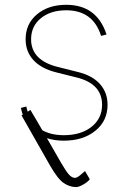

<svg xmlns="http://www.w3.org/2000/svg" viewBox="-20 -574 522 799"><path d="M106.5 -116.5Q120.7 -93 133 -71.9Q145.2 -50.8 156.2 -32Q192.8 -11.4 245.7 -11.4Q316.8 -11.4 360.8 -46.2Q404.8 -81 404.8 -137.8Q404.8 -225.1 299.7 -251.4L214.5 -272.7Q151.6 -288.4 119.1 -323.9Q86.6 -359.4 86.6 -410.5Q86.6 -474.8 133.9 -514.4Q181.1 -554 255.7 -554Q383.2 -554 423.3 -430.4L400.6 -424.7Q367.2 -531.2 255.7 -531.2Q190.3 -531.2 149.9 -498Q109.4 -464.8 109.4 -410.5Q109.4 -323.2 220.2 -295.5L305.4 -274.1Q365.4 -259.2 396.5 -223.7Q427.6 -188.2 427.6 -137.8Q427.6 -71 376.8 -29.8Q326 11.4 245.7 11.4Q207 11.4 175.4 1.1Q212.7 66.1 233.3 101.9Q253.9 137.8 266.5 152Q279.1 166.2 292.6 166.2Q300.4 165.8 313.6 155.2Q326.7 144.5 333.8 137.8L353.7 171.9Q346.2 182.5 327.2 193.5Q308.2 204.5 296.9 204.5Q269.5 204.5 244.7 187.3Q219.8 170.1 187.5 113.6L69.6 -93.8L74.6 -96.9Q70 -110.1 66.8 -125L89.5 -130.7Q91.6 -119.7 95.2 -109.4Z"/></svg>

Font: Inter Thin BETA
Style: Regular
Weight: 100
Designer: Rasmus Andersson
Foundry: rsms
Version: Version 3.011;git-f93a4a705